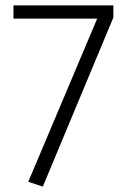

<svg xmlns="http://www.w3.org/2000/svg" viewBox="-20 -685 477 713"><path d="M401 -665H30V-616H341L85 -10L139 8L401 -620Z"/></svg>

Font: FiraGO Light
Style: Regular
Weight: 300
Designer: bBox Type
Foundry: bBox Type GmbH
Version: Version 1.001;PS 001.001;hotconv 1.0.88;makeotf.lib2.5.64775